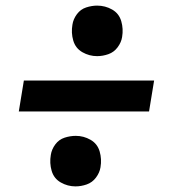

<svg xmlns="http://www.w3.org/2000/svg" viewBox="-20 -682 616 684"><path d="M326 -482Q346 -482 366 -489Q386 -496 399 -513.5Q412 -531 415 -550Q420 -579 412 -606.5Q404 -634 379.5 -648Q355 -662 326 -662Q307 -662 287 -655.5Q267 -649 254 -631.5Q241 -614 238 -594Q233 -565 241 -537.5Q249 -510 273.5 -496Q298 -482 326 -482ZM47 -285H511L529 -395H65ZM249 -18Q269 -18 289 -25Q309 -32 322 -49.5Q335 -67 338 -86Q343 -115 335 -142.5Q327 -170 302.5 -184Q278 -198 250 -198Q230 -198 210 -191.5Q190 -185 177 -167.5Q164 -150 161 -130Q156 -101 164 -73.5Q172 -46 196.5 -32Q221 -18 249 -18Z"/></svg>

Font: Iosevka Sparkle Heavy
Style: Italic
Weight: 900
Italic angle: -9°
Designer: Belleve Invis
Foundry: Belleve Invis
Version: Version 4.5.0; ttfautohint (v1.8.3)